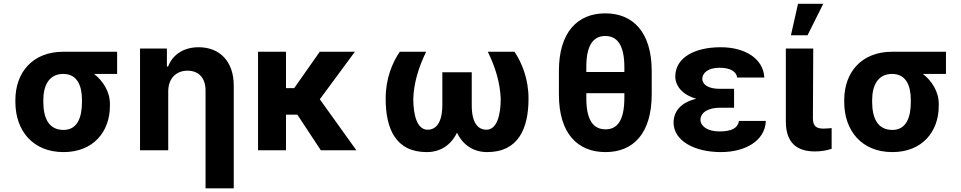

<svg xmlns="http://www.w3.org/2000/svg" viewBox="-20 -806 5157 1030"><path d="M62.5 -258.5C62.9 -105.8 155.2 9.9 321 9.9C479.8 9.9 570 -98.7 569.6 -238.6V-248.6C570 -313.2 533.4 -371.4 484.7 -409.4H608.3V-528.4H319.6C154.1 -528.4 62.9 -416.9 62.5 -269.9ZM212.4 -269.9C212.7 -345.2 241.1 -409.4 319.6 -409.4C394.9 -409.4 419.7 -345.2 419.7 -269.9V-258.5C419.7 -175.8 394.9 -109 321 -109C239.3 -109 212.7 -175.8 212.4 -258.5Z M731.2 0H882.5V-315.3C882.5 -385.7 925.1 -426.8 985.8 -426.8C1046.9 -426.8 1082.7 -387.1 1082.7 -320.3V204.5H1234V-347.3C1234 -474.8 1160.2 -552.6 1045.8 -552.6C965.2 -552.6 906.2 -513.1 881.7 -449.2H875.4V-545.5H731.2Z M1364.3 0H1514.2V-190.7H1575.3L1701 0H1891.7L1695.7 -273.4L1883.9 -528.4H1695.3L1558.2 -333.1H1514.2V-528.4H1364.3Z M2049 -277C2048.7 -116.1 2102.3 9.9 2269.2 9.9C2341.6 9.9 2398.4 -26.3 2431.5 -94.1C2464.5 -26.3 2521.3 9.9 2593.8 9.9C2759.9 9.9 2815.3 -115.4 2815.3 -277C2815.3 -382.8 2779.8 -468.8 2740.1 -528.4H2596.9C2637.4 -445.7 2662.3 -363.6 2666.2 -277C2666.2 -191.1 2646.7 -110.1 2589.5 -110.1C2545.1 -110.1 2510.3 -145.6 2510.7 -242.2V-418.3H2353V-242.2C2352.6 -145.6 2317.5 -110.1 2274.1 -110.1C2215.6 -110.1 2197.1 -193.2 2197.1 -277C2200.3 -363.6 2225.9 -445 2266 -528.4H2124.6C2085.2 -470.5 2048.7 -385.3 2049 -277Z M3228.7 9.9C3375.7 9.9 3475.9 -88.1 3476.2 -300.1V-425.1C3475.9 -635.7 3373.9 -734.4 3227.3 -734.4C3079.5 -734.4 2978 -634.6 2978.3 -425.1V-300.1C2978 -88.1 3079.9 9.9 3228.7 9.9ZM3125.4 -280.9V-306.1H3329.5V-280.9C3329.2 -157 3290.1 -112.2 3228.7 -112.2C3161.2 -112.2 3125 -163.7 3125.4 -280.9ZM3227.3 -612.9C3289.4 -612.9 3329.2 -566.4 3329.5 -446.7V-419.7H3125.4V-446.7C3125 -560.4 3160.9 -612.9 3227.3 -612.9Z M3593.4 -148.4C3593.8 -51.1 3704.5 9.9 3847.7 9.9C3973 9.9 4084.2 -47.2 4088.4 -157.3H3944.2C3938.9 -120.4 3907.3 -100.9 3839.8 -100.9C3774.1 -100.9 3738.3 -130 3737.6 -163C3738.3 -207.4 3787.3 -228 3840.6 -228H3918V-329.5H3840.6C3782 -329.5 3747.9 -350.9 3747.5 -383.5C3747.9 -414.8 3779.1 -442.5 3839.5 -442.5C3893.1 -442.5 3930 -425.8 3934.3 -389.9H4080.3C4075.3 -492.2 3975.5 -552.6 3846.9 -552.6C3704.9 -552.6 3603 -496.4 3602.6 -395.6C3603 -345.9 3639.2 -297.6 3715.6 -276.3C3631 -256.4 3593.8 -207.4 3593.4 -148.4Z M4195.7 -152.7C4196.4 -39.1 4256 6.4 4351.6 6.4C4385.3 6.4 4416.5 0.7 4441.4 -7.8V-119C4430.4 -117.9 4417.3 -116.1 4398.4 -116.1C4361.2 -116.1 4341.3 -127.1 4340.9 -170.8L4342.7 -545.5H4195.7ZM4312.1 -616.8 4396.3 -785.5H4261L4223 -616.8Z M4508.9 -258.5C4509.2 -105.8 4601.6 9.9 4767.4 9.9C4926.1 9.9 5016.3 -98.7 5016 -238.6V-248.6C5016.3 -313.2 4979.8 -371.4 4931.1 -409.4H5054.7V-528.4H4766C4600.5 -528.4 4509.2 -416.9 4508.9 -269.9ZM4658.7 -269.9C4659.1 -345.2 4687.5 -409.4 4766 -409.4C4841.3 -409.4 4866.1 -345.2 4866.1 -269.9V-258.5C4866.1 -175.8 4841.3 -109 4767.4 -109C4685.7 -109 4659.1 -175.8 4658.7 -258.5Z"/></svg>

Font: Inter-Hewn
Style: Bold
Weight: 700
Designer: Rasmus Andersson
Foundry: rsms
Version: Version 3.012;git-f93a4a705